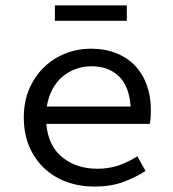

<svg xmlns="http://www.w3.org/2000/svg" viewBox="-20 -678 640 710"><path d="M330 12Q275 12 227.5 -5Q180 -22 144.5 -55Q109 -88 88.5 -135.5Q68 -183 68 -244Q68 -303 88.5 -350Q109 -397 143.5 -430Q178 -463 222.5 -480.5Q267 -498 316 -498Q368 -498 409.5 -481.5Q451 -465 479.5 -435Q508 -405 523 -363Q538 -321 538 -270Q538 -256 537 -243Q536 -230 534 -220H151Q159 -137 211.5 -95.5Q264 -54 340 -54Q384 -54 419.5 -66.5Q455 -79 488 -100L518 -46Q482 -22 435.5 -5Q389 12 330 12ZM318 -433Q288 -433 260.5 -423Q233 -413 211 -394.5Q189 -376 174 -348Q159 -320 153 -284H463Q458 -359 419.5 -396Q381 -433 318 -433ZM183 -601V-658H449V-601Z"/></svg>

Font: Source Code Pro
Style: Regular
Weight: 400
Monospace: yes
Designer: Paul D. Hunt, Teo Tuominen
Foundry: Adobe Systems Incorporated
Version: Version 2.030;PS 1.000;hotconv 16.6.51;makeotf.lib2.5.65220